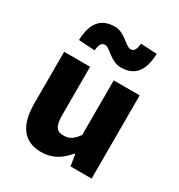

<svg xmlns="http://www.w3.org/2000/svg" viewBox="-177 -861 927 993"><g transform="rotate(30 286.0 -364.5)"><path d="M213 12C280 12 327 -19 368 -68H372L383 0H509V-497H354V-171C327 -134 306 -120 271 -120C231 -120 213 -140 213 -209V-497H58V-189C58 -65 104 12 213 12ZM352 -573C430 -573 475 -620 478 -727L381 -732C378 -694 367 -680 348 -680C318 -680 282 -741 221 -741C142 -741 97 -694 94 -588L191 -582C194 -620 205 -634 224 -634C254 -634 290 -573 352 -573Z"/></g></svg>

Font: Source Sans Pro
Style: Bold
Weight: 700
Designer: Paul D. Hunt
Foundry: Adobe Systems Incorporated
Version: Version 3.006;hotconv 1.0.111;makeotfexe 2.5.65597